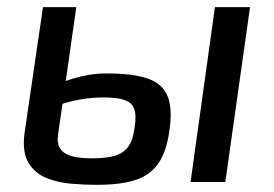

<svg xmlns="http://www.w3.org/2000/svg" viewBox="-20 -508 766 536"><path d="M193 -488 142 -132Q139 -110 145.5 -97.5Q152 -85 165.5 -78Q179 -71 197.5 -68.5Q216 -66 237 -66Q278 -66 302 -73.5Q326 -81 339 -100Q352 -119 356 -154Q361 -185 355 -203Q349 -221 328.5 -228.5Q308 -236 267 -236Q223 -236 176.5 -224.5Q130 -213 82 -188L91 -249Q138 -275 185 -289Q232 -303 276 -303Q352 -303 393 -288.5Q434 -274 448 -239Q462 -204 453 -144Q445 -84 421.5 -51Q398 -18 356.5 -5Q315 8 250 8Q218 8 180.5 5Q143 2 111 -10.5Q79 -23 60.5 -52Q42 -81 48 -133L100 -488ZM678 -488 609 0H512L580 -488Z"/></svg>

Font: Exo 2 Medium
Style: Italic
Weight: 500
Italic angle: -8°
Designer: Natanael Gama
Foundry: Natanael Gama
Version: Version 2.010